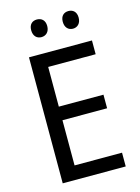

<svg xmlns="http://www.w3.org/2000/svg" viewBox="-133 -977 766 1051"><g transform="rotate(-15 250.0 -451.5)"><path d="M138 -854C138 -820 158 -803 183 -803C208 -803 229 -820 229 -854C229 -888 208 -903 183 -903C158 -903 138 -888 138 -854ZM317 -854C317 -820 337 -803 362 -803C386 -803 407 -820 407 -854C407 -888 386 -903 362 -903C337 -903 317 -888 317 -854ZM445 0V-78H176V-334H429V-411H176V-636H445V-714H88V0Z"/></g></svg>

Font: Noto Sans Georgian SemiCondensed
Style: Regular
Weight: 400
Width: 4
Designer: Monotype Design Team, Akaki Razmadze
Foundry: Google LLC
Version: Version 2.005